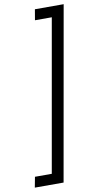

<svg xmlns="http://www.w3.org/2000/svg" viewBox="-112 -855 535 1045"><g transform="rotate(-10 156.0 -333.0)"><path d="M320 -811 151 145H-8L3 87H96L244 -752H151L161 -811Z"/></g></svg>

Font: DM Sans Light
Style: Italic
Weight: 300
Italic angle: -10°
Designer: Colophon Foundry, Jonny Pinhorn
Foundry: Colophon Foundry
Version: Version 4.004;gftools[0.9.30]